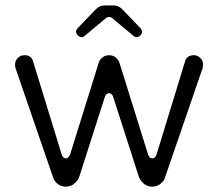

<svg xmlns="http://www.w3.org/2000/svg" viewBox="-20 -700 813 716"><path d="M266.6 -572.3Q273.4 -561.5 286.1 -561.5Q291 -561.5 295.9 -566.4L372.1 -629.9Q378.9 -636.7 386.7 -636.7Q395.5 -636.7 401.4 -629.9L477.5 -566.4Q482.4 -561.5 489.7 -561.5Q497.1 -561.5 503.4 -567.9Q509.8 -574.2 509.8 -581.1Q509.8 -587.9 503.9 -594.7L436.5 -665Q421.9 -679.7 405.3 -679.7H368.2Q351.6 -679.7 336.9 -665L269.5 -594.7Q263.7 -587.9 263.7 -581.1Q263.7 -577.1 266.6 -572.3ZM225.6 -3.9Q247.1 -3.9 261.7 -19.5Q270.5 -28.3 275.4 -40L371.1 -338.9Q376 -352.5 386.7 -352.5Q397.5 -352.5 402.3 -337.9L498 -40Q502.9 -28.3 511.7 -19.5L517.6 -13.7Q531.2 -3.9 547.9 -3.9Q569.3 -3.9 584 -19.5Q592.8 -27.3 595.7 -39.1L735.4 -445.3Q737.3 -453.1 737.3 -459Q737.3 -473.6 727.1 -483.9Q716.8 -494.1 703.1 -494.1Q686.5 -494.1 676.8 -484.4Q672.9 -480.5 670.9 -473.6L563.5 -123Q558.6 -109.4 547.9 -109.4Q537.1 -109.4 532.2 -124L425.8 -464.8Q422.9 -474.6 416 -481.4L411.1 -486.3Q400.4 -494.1 386.7 -494.1Q369.1 -494.1 357.4 -481.4Q350.6 -474.6 347.7 -464.8L241.2 -123L235.4 -114.3Q231.4 -109.4 225.6 -109.4Q214.8 -110.4 210 -124L102.5 -473.6Q98.6 -488.3 82 -493.2Q77.1 -494.1 71.3 -494.1Q56.6 -494.1 46.4 -483.9Q36.1 -473.6 36.1 -459Q36.1 -453.1 38.1 -445.3L177.7 -39.1Q182.6 -23.4 195.8 -13.7Q209 -3.9 225.6 -3.9Z"/></svg>

Font: FakePearl
Style: ExtraLight
Weight: 300
Version: Version 1.2